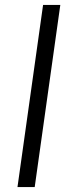

<svg xmlns="http://www.w3.org/2000/svg" viewBox="-20 -760 288 780"><path d="M225 -740 121 0H51L155 -740Z"/></svg>

Font: Pathway Extreme 28pt Light
Style: Italic
Weight: 300
Italic angle: -8°
Designer: Eduardo Rodriguez Tunni
Foundry: Eduardo Rodriguez Tunni
Version: Version 1.001;gftools[0.9.26]